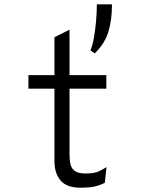

<svg xmlns="http://www.w3.org/2000/svg" viewBox="-20 -860 656 892"><path d="M354 12Q289 12 261 -22Q233 -56 233 -110V-448H112V-511H233V-687L303 -722V-511H474V-448H303V-140Q303 -115.5 307.8 -96Q312.5 -76.5 328.5 -65.2Q344.5 -54 378 -54Q418 -54 439.5 -64.2Q461 -74.5 475 -84L467 -11Q447.5 -0.5 423 5.8Q398.5 12 354 12ZM420 -612 400 -626Q409 -645.5 415.8 -682Q422.5 -718.5 426.2 -760.8Q430 -803 430 -840H500V-832Q500 -771.5 484.5 -715.8Q469 -660 420 -612Z"/></svg>

Font: Overpass Mono Light
Style: Regular
Weight: 300
Monospace: yes
Designer: Delve Withrington, Dave Bailey
Foundry: Delve Fonts LLC
Version: Version 4.000